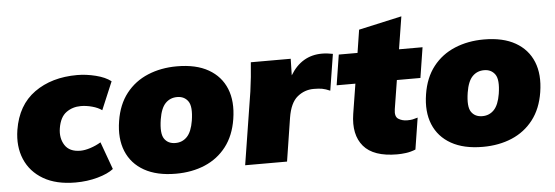

<svg xmlns="http://www.w3.org/2000/svg" viewBox="-46 -810 2773 959"><g transform="rotate(-5 1340.0 -330.5)"><path d="M298 12Q201 12 137 -25.5Q73 -63 45.5 -128Q18 -193 31 -275Q51 -398 137.5 -460Q224 -522 352 -522Q397 -522 445 -510Q493 -498 521 -476L462 -336Q443 -350 413.5 -358Q384 -366 357 -366Q315 -366 283.5 -343Q252 -320 243 -265Q235 -216 258 -180Q281 -144 336 -144Q358 -144 386 -153Q414 -162 439 -177L489 -39Q461 -17 409 -2.5Q357 12 298 12Z M801 12Q706 12 643 -23.5Q580 -59 553.5 -123.5Q527 -188 541 -275Q554 -357 597 -412Q640 -467 706 -494.5Q772 -522 852 -522Q948 -522 1010 -486.5Q1072 -451 1098 -387Q1124 -323 1110 -235Q1097 -153 1054.5 -98Q1012 -43 947 -15.5Q882 12 801 12ZM812 -141Q847 -141 870.5 -165.5Q894 -190 903 -245Q914 -315 895 -342Q876 -369 840 -369Q805 -369 781.5 -345Q758 -321 749 -265Q738 -195 756.5 -168Q775 -141 812 -141Z M1149 0 1207 -365Q1217 -436 1222 -510H1422L1420 -427Q1477 -522 1580 -522Q1596 -522 1609.5 -520Q1623 -518 1634 -516L1605 -334Q1582 -344 1565.5 -347Q1549 -350 1523 -350Q1477 -350 1441 -320.5Q1405 -291 1393 -217L1359 0Z M1911 12Q1792 12 1742.5 -46.5Q1693 -105 1709 -208L1733 -358H1639L1663 -510H1757L1775 -625L1991 -673L1965 -510H2083L2059 -358H1941L1918 -214Q1912 -177 1931 -165Q1950 -153 1975 -153Q1991 -153 2001.5 -155Q2012 -157 2028 -162L2003 -4Q1978 6 1954.5 9Q1931 12 1911 12Z M2340 12Q2245 12 2182 -23.5Q2119 -59 2092.5 -123.5Q2066 -188 2080 -275Q2093 -357 2136 -412Q2179 -467 2245 -494.5Q2311 -522 2391 -522Q2487 -522 2549 -486.5Q2611 -451 2637 -387Q2663 -323 2649 -235Q2636 -153 2593.5 -98Q2551 -43 2486 -15.5Q2421 12 2340 12ZM2351 -141Q2386 -141 2409.5 -165.5Q2433 -190 2442 -245Q2453 -315 2434 -342Q2415 -369 2379 -369Q2344 -369 2320.5 -345Q2297 -321 2288 -265Q2277 -195 2295.5 -168Q2314 -141 2351 -141Z"/></g></svg>

Font: Winston Black
Style: Italic
Weight: 900
Italic angle: -9°
Designer: Original fonts by Vernon Adams / Changes by Cristiano Sobral
Foundry: VOriginal fonts by Vernon Adams / Changes by Cristiano Sobral
Version: Version 2.503;July 17, 2020;FontCreator 13.0.0.2655 64-bit